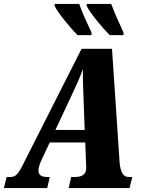

<svg xmlns="http://www.w3.org/2000/svg" viewBox="-55 -964 725 984"><path d="M507 -784H578V-797C558 -842 531 -899 515 -944H389V-934C405 -899 471 -820 507 -784ZM342 -784H414V-797C393 -842 366 -899 351 -944H225V-934C240 -899 307 -820 342 -784ZM-35 0H187L200 -57H187C157 -57 142 -67 142 -91C142 -105 148 -123 160 -149L200 -234H382L386 -127C386 -120 387 -112 387 -105C387 -69 365 -57 329 -57H310L297 0H609L623 -57H604C569 -57 559 -99 557 -147L519 -714H363L70 -135C39 -72 27 -57 -2 -57H-21ZM311 -473C340 -536 353 -562 370 -610C369 -562 371 -523 373 -464L379 -298H229Z"/></svg>

Font: Noto Serif ExtraCondensed Black
Style: Italic
Weight: 900
Width: 2
Italic angle: -12°
Designer: Monotype Design Team
Foundry: Monotype Imaging Inc.
Version: Version 2.014